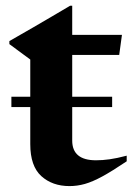

<svg xmlns="http://www.w3.org/2000/svg" viewBox="-20 -633 460 666"><path d="M19.5 -261.5V-297.5H85V-426.5L12.5 -480V-490.5Q19.5 -494.5 41.2 -507Q63 -519.5 93.8 -537.2Q124.5 -555 158.2 -574.8Q192 -594.5 223 -613H230.5V-512H403L393.5 -442.5H230.5V-297.5H369V-261.5H230.5V-145.5Q230.5 -77 313 -77Q335.5 -77 360.5 -80.5Q385.5 -84 419.5 -93V-73.5Q369 -39.5 335 -21Q301 -2.5 274.5 5Q248 12.5 221 12.5Q161.5 12.5 123.2 -22.2Q85 -57 85 -133V-261.5Z"/></svg>

Font: Newsreader Display SemiBold
Style: Regular
Weight: 600
Designer: Hugues Gentile
Foundry: Production Type
Version: Version 1.001